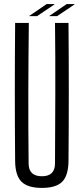

<svg xmlns="http://www.w3.org/2000/svg" viewBox="-20 -912 409 939"><path d="M185 7Q116 7 85.5 -23Q55 -53 54 -123Q51 -461 54 -800H121Q119 -631 118.5 -456.5Q118 -282 120 -113Q120 -50 185 -50Q249 -50 249 -113Q250 -282 250.5 -456.5Q251 -631 249 -800H315Q318 -461 315 -123Q314 -53 284 -23Q254 7 185 7ZM259 -833H221V-834L306 -892H344V-890ZM123 -833V-834L208 -892H246V-890L161 -833Z"/></svg>

Font: Big Shoulders Display
Style: Regular
Weight: 400
Designer: Patric King
Foundry: XO Type Co
Version: Version 1.000; ttfautohint (v1.8.2)